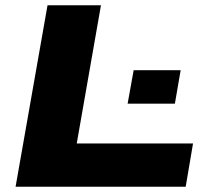

<svg xmlns="http://www.w3.org/2000/svg" viewBox="-20 -708 794 728"><path d="M39.1 0 160.2 -688H362.8L271 -164.1H711.9L684.1 0ZM463.9 -314.9 486.8 -441.9H665L643.1 -314.9Z"/></svg>

Font: Archivo Expanded ExtraBold
Style: Italic
Weight: 800
Width: 7
Italic angle: -10°
Designer: Hector Gatti
Foundry: Omnibus-Type
Version: Version 2.001